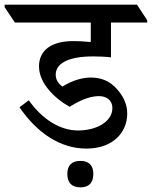

<svg xmlns="http://www.w3.org/2000/svg" viewBox="-65 -644 654 827"><path d="M307 -4C421 -4 483 -73 483 -155C483 -193 468 -227 440 -259C406 -298 367 -310 326 -310C292 -310 248 -299 204 -271C186 -284 175 -301 175 -322C175 -366 220 -401 336 -401C362 -401 387 -400 413 -397V-547H569V-557L525 -624H-45V-613L-1 -547H326V-463C294 -466 272 -467 250 -467C156 -467 103 -427 103 -358C103 -286 170 -220 235 -184C291 -220 333 -230 361 -230C392 -230 419 -214 419 -178C419 -122 354 -82 271 -82C194 -82 117 -130 59 -212L19 -182C94 -72 194 -4 307 -4ZM282 163C318 163 337 143 337 105C337 69 318 49 282 49C244 49 225 68 225 105C225 143 244 163 282 163Z"/></svg>

Font: Noto Serif Devanagari Medium
Style: Regular
Weight: 500
Designer: Universal Thirst, Indian Type Foundry and the Monotype Design Team
Foundry: Monotype Imaging Inc.
Version: Version 2.004